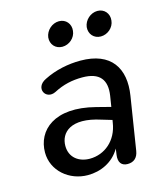

<svg xmlns="http://www.w3.org/2000/svg" viewBox="-106 -773 738 863"><g transform="rotate(-15 262.5 -342.0)"><path d="M197 9C256 9 315 -17 348 -74L344 -46C339 -11 354 7 382 7C411 7 429 -9 434 -40L473 -286C493 -410 439 -497 296 -497C240 -497 179 -485 126 -458C67 -430 102 -365 152 -390C196 -413 238 -422 285 -422C366 -422 396 -382 385 -310L377 -260L311 -277C126 -325 36 -241 36 -139C36 -54 110 9 197 9ZM235 -578C267 -578 296 -603 299 -635C303 -667 281 -693 249 -693C217 -693 188 -667 184 -635C181 -603 203 -578 235 -578ZM414 -578C446 -578 475 -603 478 -635C482 -667 460 -693 428 -693C396 -693 367 -667 363 -635C360 -603 382 -578 414 -578ZM132 -144C132 -205 185 -260 320 -216L367 -202L365 -190C353 -109 293 -60 224 -60C174 -60 132 -89 132 -144Z"/></g></svg>

Font: SN Pro Medium
Style: Italic
Weight: 400
Italic angle: -9°
Designer: Tobias Whetton
Foundry: Supernotes
Version: Version 1.001;Glyphs 3.2 (3249)